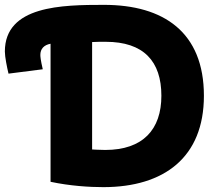

<svg xmlns="http://www.w3.org/2000/svg" viewBox="-24 -741 892 790"><path d="M404 -721C650 -721 815 -608 815 -347C815 -94 652 29 401 29C344 29 264 24 184 7V-561C157 -556 142 -540 142 -515C142 -509 143 -494 152 -456L11 -438C5 -463 -4 -507 -4 -529C-4 -718 232 -721 404 -721ZM411 -569C400 -569 362 -569 355 -568V-126C357 -126 387 -124 409 -124C564 -124 640 -208 640 -347C640 -489 567 -569 411 -569Z"/></svg>

Font: Repo ExtraBold
Style: Bold
Weight: 700
Designer: Stefan Peev
Foundry: Context Ltd
Version: Version 1.502